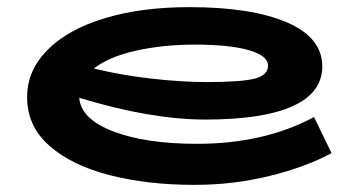

<svg xmlns="http://www.w3.org/2000/svg" viewBox="-20 -504 1006 538"><path d="M909 -75Q837 -36 735.5 -11Q634 14 525 14Q394 14 288 -13Q182 -40 119 -95Q56 -150 56 -232Q56 -306 112.5 -363.5Q169 -421 272 -452.5Q375 -484 511 -484Q684 -484 783.5 -441.5Q883 -399 883 -318Q883 -244 800 -206.5Q717 -169 556 -169Q402 -169 202 -230Q207 -170 298 -135.5Q389 -101 532 -101Q720 -101 860 -176ZM243 -312Q321 -293 406 -283.5Q491 -274 559 -274Q655 -274 693 -283.5Q731 -293 731 -320Q731 -348 677 -363.5Q623 -379 526 -379Q437 -379 361 -362Q285 -345 243 -312Z"/></svg>

Font: BioRhyme Expanded ExtraBold
Style: Regular
Weight: 800
Width: 7
Designer: Aoife Mooney
Foundry: Aoife Mooney Type
Version: Version 1.001